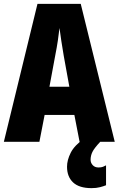

<svg xmlns="http://www.w3.org/2000/svg" viewBox="-20 -734 614 994"><path d="M392 0 365 -139H211L184 0H0L174 -714H398L574 0ZM310 -445Q303 -485 297.5 -522Q292 -559 288 -589Q285 -561 279.5 -524Q274 -487 266 -447L236 -285H339ZM449 93Q449 109 460 121Q471 133 490 133Q504 133 513 129.5Q522 126 529 122V225Q517 230 498 235Q479 240 454 240Q390 240 358.5 210.5Q327 181 327 129Q327 95 346 57Q365 19 416 -17L499 0Q468 33 458.5 52.5Q449 72 449 93Z"/></svg>

Font: Noto Sans Gurmukhi ExtraCondensed Black
Style: Regular
Weight: 900
Width: 2
Designer: Jelle Bosma - Monotype Design Team
Foundry: Monotype Imaging Inc.
Version: Version 2.004; ttfautohint (v1.8.4.7-5d5b)